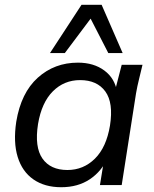

<svg xmlns="http://www.w3.org/2000/svg" viewBox="-20 -774 645 803"><path d="M236 9Q167 9 120 -23.5Q73 -56 54 -117.5Q35 -179 48 -265Q68 -386 138 -449Q208 -512 306 -512Q372 -512 416.5 -479Q461 -446 470 -388L459 -387L489 -503H576Q569 -473 561.5 -443Q554 -413 549 -384L489 0H398L417 -117H432Q406 -58 356 -24.5Q306 9 236 9ZM262 -63Q329 -63 377 -110.5Q425 -158 440 -249Q455 -344 420.5 -391.5Q386 -439 315 -439Q248 -439 201 -392Q154 -345 139 -255Q124 -159 157.5 -111Q191 -63 262 -63ZM189 -552 321 -754H405L493 -552H433L359 -696L251 -552Z"/></svg>

Font: Mulish ExtraLight Medium
Style: Italic
Weight: 500
Italic angle: -9°
Version: Version 3.603